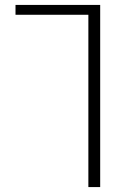

<svg xmlns="http://www.w3.org/2000/svg" viewBox="-20 -540 505 780"><path d="M387 -520V220H339V-480H43V-520Z"/></svg>

Font: Mplus 1p Light
Style: Regular
Weight: 300
Version: Version 1.061